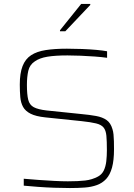

<svg xmlns="http://www.w3.org/2000/svg" viewBox="-20 -942 676 970"><path d="M333 8Q297 8 254.5 6.5Q212 5 172 2Q132 -1 100 -4V-39Q134 -36 174.5 -33Q215 -30 254.5 -28Q294 -26 323 -26Q375 -26 410 -30Q445 -34 475 -50Q495 -61 504.5 -81Q514 -101 517 -127.5Q520 -154 520 -183Q520 -229 517.5 -256Q515 -283 503.5 -297.5Q492 -312 465.5 -318.5Q439 -325 392 -330L209 -349Q161 -354 134.5 -367.5Q108 -381 96.5 -402Q85 -423 82.5 -451.5Q80 -480 80 -515Q80 -572 94 -608Q108 -644 137 -663Q166 -682 211 -689Q256 -696 318 -696Q356 -696 394.5 -694.5Q433 -693 466.5 -690Q500 -687 521 -683V-650Q493 -654 458 -656.5Q423 -659 387.5 -660.5Q352 -662 321 -662Q259 -662 219.5 -655.5Q180 -649 156 -632Q130 -615 123 -584.5Q116 -554 116 -513Q116 -465 122.5 -438.5Q129 -412 150.5 -400.5Q172 -389 215 -384L389 -366Q433 -362 465.5 -356Q498 -350 518.5 -335.5Q539 -321 548 -290Q552 -278 553.5 -262.5Q555 -247 555.5 -228.5Q556 -210 556 -188Q556 -132 546 -95.5Q536 -59 516.5 -38Q497 -17 469.5 -7Q442 3 408 5.5Q374 8 333 8ZM283 -784V-789L390 -922H436V-917L310 -784Z"/></svg>

Font: Saira Thin Thin
Style: Regular
Weight: 250
Version: Version 1.101